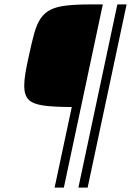

<svg xmlns="http://www.w3.org/2000/svg" viewBox="-20 -708 604 872"><path d="M228 144 306 -222Q223 -222 175.5 -229Q128 -236 109 -256.5Q90 -277 90 -318Q90 -343 95.5 -376.5Q101 -410 111 -454Q124 -515 135.5 -556.5Q147 -598 164.5 -624Q182 -650 210 -664Q238 -678 283 -683Q328 -688 396 -688H447L270 144ZM336 144 513 -688H555L378 144Z"/></svg>

Font: Saira ExtraLight
Style: Italic
Weight: 200
Italic angle: -12°
Designer: Hector Gatti with collaboration of the Omnibus-Type team
Foundry: Omnibus-Type
Version: Version 1.100; ttfautohint (v1.8.3)